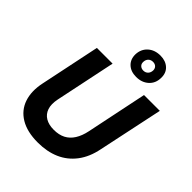

<svg xmlns="http://www.w3.org/2000/svg" viewBox="-274 -1146 1305 1305"><g transform="rotate(45 378.5 -494.0)"><path d="M322 10Q220 10 155 -29Q90 -68 66.5 -137.5Q43 -207 62 -297L152 -729H303L212 -293Q201 -239 213.5 -202.5Q226 -166 258 -147Q290 -128 338 -128Q387 -128 422 -146Q457 -164 480 -200.5Q503 -237 514 -290L605 -729H757L658 -261Q640 -171 594 -110.5Q548 -50 479.5 -20Q411 10 322 10ZM480 -778Q428 -778 397.5 -807Q367 -836 368 -884Q370 -935 405 -966.5Q440 -998 495 -998Q545 -998 576 -969.5Q607 -941 605 -892Q604 -841 569 -809.5Q534 -778 480 -778ZM484 -843Q504 -843 517 -856Q530 -869 531 -891Q531 -910 519.5 -921Q508 -932 489 -932Q469 -932 456 -919.5Q443 -907 442 -885Q441 -866 453 -854.5Q465 -843 484 -843Z"/></g></svg>

Font: Mona Sans ExtraLight
Style: Bold Italic
Weight: 700
Italic angle: -11.6951°
Version: Version 2.000